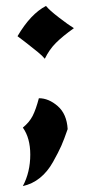

<svg xmlns="http://www.w3.org/2000/svg" viewBox="-20 -475 307 647"><path d="M39 -353Q83 -428 135 -455Q146 -441 178.5 -416Q211 -391 229 -380Q191 -353 168.5 -330.5Q146 -308 131 -277Q124 -286 107 -300Q90 -314 66 -332.5Q42 -351 39 -353ZM57 -45Q79 -63 90 -84.5Q101 -106 111 -144Q144 -144 174.5 -117.5Q205 -91 208 -40Q196 -5 186.5 16.5Q177 38 158.5 71Q140 104 114.5 124.5Q89 145 57 152Q82 105 82 46Q82 -10 57 -45Z"/></svg>

Font: NewRocker
Style: Regular
Weight: 400
Designer: Pablo Impallari, Brenda Gallo, Rodrigo Fuenzalida
Foundry: Pablo Impallari, Brenda Gallo, Rodrigo Fuenzalida
Version: Version 1.000